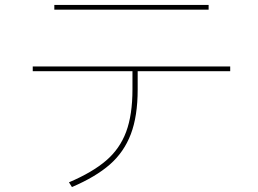

<svg xmlns="http://www.w3.org/2000/svg" viewBox="-20 -744 1040 774"><path d="M199 -724H821V-705H199ZM908 -476V-457H535V-383Q535 -276 507.5 -203.5Q480 -131 423 -81Q366 -31 270 10L258 -9Q352 -49 407.5 -96.5Q463 -144 488.5 -212.5Q514 -281 514 -384V-457H112V-476Z"/></svg>

Font: IBM Plex Sans JP Thin
Style: Regular
Weight: 100
Designer: Mike Abbink; Paul van der Laan; Pieter van Rosmalen; Wujin Sim; Yejin Wi; Jinhee Kim; Boomi Park; Yona Kim; Kichan Ma
Foundry: Sandoll Inc.
Version: Version 1.001